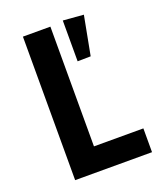

<svg xmlns="http://www.w3.org/2000/svg" viewBox="-132 -793 744 880"><g transform="rotate(-20 240.0 -353.5)"><path d="M216 -116H457V0H82V-700H216ZM279 -707 379 -699 343 -509 279 -508Z"/></g></svg>

Font: Tilda Sans Bold
Style: Regular
Weight: 700
Designer: ParaType Ltd
Foundry: ParaType Ltd
Version: Version 1.009